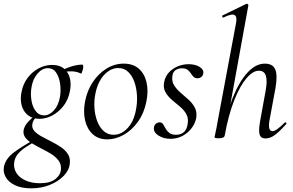

<svg xmlns="http://www.w3.org/2000/svg" viewBox="-64 -746 1596 1047"><path d="M106.8 281Q52.8 281 17.5 263.9Q-17.8 246.8 -33.2 219.2Q-48.6 191.6 -42 160.6Q-31.6 116.6 13.9 83.5Q59.4 50.4 118.2 18L125.2 26Q101.6 40.2 77.5 55.8Q53.4 71.4 35.9 90.7Q18.4 110 13.6 138Q8.8 170.2 25 196.4Q41.2 222.6 74.8 237.9Q108.4 253.2 154.6 253.2Q209.4 253.2 238.2 230.4Q267 207.6 268.6 175Q269.6 147.8 254.1 127.9Q238.6 108 213.7 92.7Q188.8 77.4 161.5 63.8Q134.2 50.2 110.4 35.6Q86.6 21 73.7 3.4Q60.8 -14.2 65 -37.8Q70 -60.4 88.3 -80.3Q106.6 -100.2 133.8 -123L144 -115.2Q132.6 -108.8 123.3 -95.5Q114 -82.2 112.2 -68Q109.2 -46.8 123.8 -31Q138.4 -15.2 163 -1.8Q187.6 11.6 215.3 25.5Q243 39.4 267.4 55.7Q291.8 72 306 93.8Q320.2 115.6 316.6 146Q313.6 181.6 284 212.4Q254.4 243.2 208.1 262.1Q161.8 281 106.8 281ZM150.8 -98Q112 -98 87.2 -118.6Q62.4 -139.2 53.8 -172.7Q45.2 -206.2 53.8 -246Q61.8 -288.2 86.5 -321.1Q111.2 -354 146.3 -373Q181.4 -392 221 -392Q261 -392 285 -371.9Q309 -351.8 317.2 -318.8Q325.4 -285.8 316.6 -246Q307.6 -200.8 281.7 -167.8Q255.8 -134.8 221.2 -116.4Q186.6 -98 150.8 -98ZM176 -116.8Q205.2 -116.8 230.1 -144Q255 -171.2 263.2 -218.6Q268.6 -251.4 264.1 -287.2Q259.6 -323 243.1 -348.6Q226.6 -374.2 196.2 -374.2Q166.2 -374.2 140.8 -345Q115.4 -315.8 108 -271.4Q101.6 -235.6 107.3 -199.6Q113 -163.6 130.6 -140.2Q148.2 -116.8 176 -116.8ZM258.2 -346 257.2 -353Q287.2 -371.4 321.8 -382.5Q356.4 -393.6 384.4 -393.6Q389.4 -393.6 389.9 -385.4Q390.4 -377.2 387.9 -367.3Q385.4 -357.4 382.4 -350.3Q379.4 -343.2 376.4 -345.2Q353.2 -357.4 320.2 -357Q287.2 -356.6 258.2 -346Z M521 14Q473.2 14 442.3 -13.8Q411.4 -41.6 400.2 -88.6Q389 -135.6 399.8 -193Q411 -251.6 441.8 -298.1Q472.6 -344.6 516.6 -371.8Q560.6 -399 610.4 -399Q662.4 -399 693.8 -370.7Q725.2 -342.4 735.4 -295.5Q745.6 -248.6 734.4 -193Q722.2 -129.8 688.7 -82.9Q655.2 -36 610.8 -11Q566.4 14 521 14ZM555.8 -11Q597.4 -11 631.7 -47.3Q666 -83.6 677.8 -149Q685 -186 682.9 -225.3Q680.8 -264.6 669 -298.6Q657.2 -332.6 635.2 -353.8Q613.2 -375 580.6 -375Q539 -375 504.2 -337.8Q469.4 -300.6 456.4 -236Q448.4 -197.4 451 -158Q453.6 -118.6 466.1 -85.2Q478.6 -51.8 501.4 -31.4Q524.2 -11 555.8 -11Z M865.8 11Q828 11 799.8 -7.2Q771.6 -25.4 775.6 -51.4Q777.8 -65 786.8 -71.9Q795.8 -78.8 806.2 -78.8Q819 -78.8 825.6 -68.4Q832.2 -58 839.2 -44.9Q846.2 -31.8 859 -21.4Q871.8 -11 896.2 -11Q923 -11 939.4 -26.2Q955.8 -41.4 959.6 -71.8Q964.4 -103 951.1 -125.5Q937.8 -148 915.5 -166.1Q893.2 -184.2 871.8 -202.8Q850.4 -221.4 837.8 -244.1Q825.2 -266.8 831.2 -298.2Q837 -329.4 857.4 -351.3Q877.8 -373.2 906.2 -384.6Q934.6 -396 964.2 -396Q1000 -396 1023.8 -381.6Q1047.6 -367.2 1044.6 -346.4Q1042.4 -332 1032.8 -325.5Q1023.2 -319 1014 -319Q999.6 -319 991.6 -327.2Q983.6 -335.4 976.5 -346.3Q969.4 -357.2 958.8 -365.4Q948.2 -373.6 927.6 -373.6Q908.8 -373.6 894 -364Q879.2 -354.4 876.4 -333.8Q871.4 -304.2 884.7 -282.2Q898 -260.2 920 -241.3Q942 -222.4 963.8 -202.8Q985.6 -183.2 998.4 -159.2Q1011.2 -135.2 1006 -103.2Q1001.2 -74.2 981.4 -47.8Q961.6 -21.4 931.7 -5.2Q901.8 11 865.8 11Z M1129.4 8Q1115.2 8 1110.6 6.3Q1106 4.6 1106 1.6Q1106 -1.6 1111.5 -24.8Q1117 -48 1121 -74L1223 -619.4Q1230.2 -654.6 1215.3 -663.8Q1200.4 -673 1154.6 -650.6Q1150.6 -648.8 1148.2 -654.8Q1145.8 -660.8 1149.8 -661.8L1279.2 -725Q1283.4 -727 1287.4 -723Q1291.4 -719 1290.4 -717L1161.4 -7.2Q1158.8 8 1129.4 8ZM1383.6 9Q1357.8 9 1351.5 -13.2Q1345.2 -35.4 1355 -89L1384 -248Q1394.6 -304.8 1385.9 -332.6Q1377.2 -360.4 1347.4 -360.4Q1315.4 -360.4 1280 -319.2Q1244.6 -278 1213.2 -198.9Q1181.8 -119.8 1161.4 -7.2L1149 -8.2Q1169.8 -124.8 1205.1 -212.9Q1240.4 -301 1285.5 -350Q1330.6 -399 1380 -399Q1422.8 -399 1436.6 -368.2Q1450.4 -337.4 1438.4 -267L1405.4 -89Q1400.4 -58.6 1404.9 -44.7Q1409.4 -30.8 1421.6 -30.8Q1433.4 -30.8 1450.4 -43.6Q1467.4 -56.4 1488.2 -77Q1492 -81 1496.1 -77Q1500.2 -73 1496.2 -69Q1463.6 -32 1437 -11.5Q1410.4 9 1383.6 9Z"/></svg>

Font: Cormorant Light
Style: Italic
Weight: 300
Italic angle: -10°
Designer: Christian Thalmann (Catharsis Fonts)
Foundry: Catharsis Fonts
Version: Version 4.000